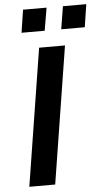

<svg xmlns="http://www.w3.org/2000/svg" viewBox="-60 -944 543 983"><g transform="rotate(-5 211.0 -453.0)"><path d="M50 0 162 -705H295L183 0ZM283 -789 302 -906H422L404 -789ZM79 -789 97 -906H218L198 -789Z"/></g></svg>

Font: Nunito Sans 9pt
Style: Bold Italic
Weight: 700
Italic angle: -9°
Version: Version 3.101;gftools[0.9.27]